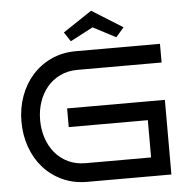

<svg xmlns="http://www.w3.org/2000/svg" viewBox="-60 -966 1001 1025"><g transform="rotate(-5 441.0 -454.0)"><path d="M816.9 0H366.2Q293.5 0 233.9 -27.3Q174.3 -54.7 132.1 -102.1Q89.8 -149.4 66.9 -213.4Q43.9 -277.3 43.9 -350.1Q43.9 -422.4 66.9 -486.1Q89.8 -549.8 132.1 -597.4Q174.3 -645 233.9 -672.6Q293.5 -700.2 366.2 -700.2H816.9V-600.1H366.2Q314.5 -600.1 273.2 -580.3Q231.9 -560.5 203.4 -526.6Q174.8 -492.7 159.4 -447.3Q144 -401.9 144 -350.1Q144 -298.3 159.4 -252.7Q174.8 -207 203.4 -173.1Q231.9 -139.2 273.2 -119.6Q314.5 -100.1 366.2 -100.1H716.8V-299.8H293V-399.9H816.9ZM587.9 -755.4 465.8 -819.3 344.2 -755.4 311 -805.2 465.8 -908.2 630.9 -805.2Z"/></g></svg>

Font: Bruno Ace
Style: Regular
Weight: 400
Designer: Astigmatic (AOETI)
Foundry: Astigmatic (AOETI)
Version: Version 1.000